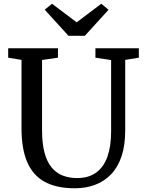

<svg xmlns="http://www.w3.org/2000/svg" viewBox="-20 -1002 780 1030"><path d="M381.3 8Q283.2 8 219.9 -26.6Q156.6 -61.2 126 -132.4Q95.4 -203.7 95.4 -313.6V-680.7L23.9 -692.5V-743H290.9V-692.5L205.6 -680.3V-303.2Q205.6 -232.1 218.8 -183Q232 -133.9 256.8 -103.8Q281.6 -73.8 316.3 -60.3Q351 -46.8 394 -46.8Q455.4 -46.8 495.8 -76.1Q536.2 -105.4 556.2 -161.2Q576.1 -217.1 576.1 -296.8V-679.8L491.9 -692.5V-743H724.8V-692.5L651.7 -680.7V-302.3Q651.7 -220.8 631.6 -162.2Q611.5 -103.5 574.8 -65.8Q538.1 -28.2 488.8 -10.1Q439.5 8 381.3 8ZM259.1 -981.8 391.2 -882.3 523.3 -981.8 562.4 -949.7 435.2 -810H347.4L219.7 -950Z"/></svg>

Font: Merriweather 7pt Light
Style: Regular
Weight: 300
Designer: Eben Sorkin
Foundry: Eben Sorkin
Version: Version 2.200;gftools[0.9.31]